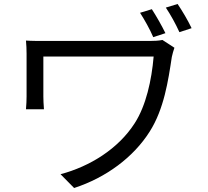

<svg xmlns="http://www.w3.org/2000/svg" viewBox="-20 -879 1040 961"><path d="M740 -833 681 -815C704 -779 730 -733 747 -693L808 -713C790 -750 762 -799 740 -833ZM869 -859 810 -841C834 -805 859 -760 878 -718L939 -738C920 -778 892 -825 869 -859ZM853 -640 793 -679C775 -675 751 -674 730 -674C673 -674 250 -674 216 -674C173 -674 136 -674 110 -676C112 -655 113 -632 113 -610C113 -567 113 -427 113 -396C113 -377 112 -356 110 -332H200C198 -357 197 -381 197 -396C197 -427 197 -567 197 -596C269 -596 693 -596 749 -596C739 -478 711 -350 654 -262C572 -134 430 -46 283 -7L351 62C511 10 648 -92 729 -220C801 -333 822 -475 840 -594C842 -604 849 -630 853 -640Z"/></svg>

Font: Noto Sans Mono CJK HK
Style: Regular
Weight: 400
Designer: Ryoko NISHIZUKA 西塚涼子 (kana, bopomofo & ideographs); Paul D. Hunt (Latin, Greek & Cyrillic); Sandoll Communications 산돌커뮤니
Foundry: Adobe
Version: Version 2.004;hotconv 1.0.118;makeotfexe 2.5.65603